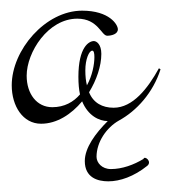

<svg xmlns="http://www.w3.org/2000/svg" viewBox="-20 -236 321 360"><path d="M181 -169C189 -169 201 -172 201 -181C201 -190 185 -216 134 -216C65 -216 2 -142 2 -76C2 -37 23 -4 57 -4C87 -4 114 -22 134 -46C145 -19 166 -9 182 -9C159 14 139 41 139 66C139 97 163 104 183 104C205 104 231 95 256 75C266 67 251 55 249 62C231 73 209 81 188 81C171 81 161 69 161 58C161 30 180 3 203 -10C236 -28 267 -62 281 -106L278 -108C257 -70 229 -34 193 -34C172 -34 155 -43 147 -63C161 -86 170 -112 170 -135C170 -153 161 -159 156 -159C147 -159 127 -148 127 -92C127 -79 128 -68 130 -59C118 -45 101 -35 78 -35C49 -35 30 -60 30 -94C30 -138 70 -201 125 -201C164 -201 170 -169 181 -169ZM140 -104C140 -125 147 -141 153 -141C156 -141 157 -136 157 -129C157 -115 153 -94 143 -76C141 -84 140 -93 140 -104Z"/></svg>

Font: Stalemate
Style: Regular
Weight: 400
Designer: Astigmatic (AOETI)
Foundry: Astigmatic (AOETI)
Version: Version 001.000